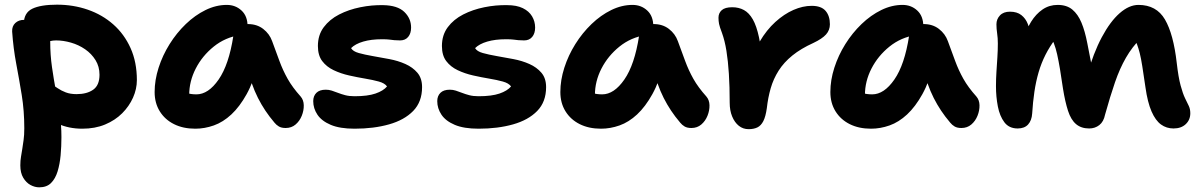

<svg xmlns="http://www.w3.org/2000/svg" viewBox="-20 -541 5137 822"><path d="M332 10Q275 10 228.5 -11Q182 -32 155 -67Q128 -102 128 -142Q128 -160 141 -174Q154 -188 170 -188Q186 -188 199.5 -180.5Q213 -173 227.5 -163Q242 -153 261.5 -145.5Q281 -138 308 -138Q352 -138 379 -157Q406 -176 406 -221Q406 -256 389 -283.5Q372 -311 344.5 -330Q317 -349 284 -358.5Q251 -368 220 -368Q207 -368 194.5 -365Q182 -362 163 -362Q144 -362 125 -372.5Q106 -383 94 -400.5Q82 -418 82 -439Q82 -486 118 -503.5Q154 -521 224 -521Q294 -521 356 -499.5Q418 -478 465 -436.5Q512 -395 539 -335Q566 -275 566 -198Q566 -160 549.5 -123Q533 -86 503 -56Q473 -26 430 -8Q387 10 332 10ZM148 261Q129 261 110.5 251Q92 241 79.5 220Q67 199 67 167Q67 146 70 129.5Q73 113 75.5 96Q78 79 81 58.5Q84 38 84 8Q84 -67 73 -134.5Q62 -202 49.5 -268Q37 -334 32 -406Q31 -429 45.5 -442.5Q60 -456 83 -456Q112 -456 137.5 -443Q163 -430 179 -409.5Q195 -389 195 -363Q195 -306 202.5 -254Q210 -202 219 -153.5Q228 -105 235.5 -56Q243 -7 243 46Q243 86 239.5 124Q236 162 226.5 193Q217 224 198.5 242.5Q180 261 148 261Z M816 10Q764 10 725 -9.5Q686 -29 664 -64.5Q642 -100 642 -147Q642 -198 659 -251Q676 -304 706 -352Q736 -400 775.5 -438Q815 -476 860 -498Q905 -520 951 -520Q988 -520 1014 -496Q1040 -472 1040 -428Q1040 -412 1031 -403Q1022 -394 1008 -391Q944 -381 895 -341.5Q846 -302 818 -247.5Q790 -193 790 -134Q790 -117 792.5 -102.5Q795 -88 803 -66L735 -168Q759 -150 777.5 -143.5Q796 -137 821 -137Q872 -137 916 -200.5Q960 -264 979 -387Q982 -411 1000 -424.5Q1018 -438 1041 -438Q1080 -438 1107 -417Q1134 -396 1145 -365Q1162 -319 1176.5 -279.5Q1191 -240 1211.5 -203.5Q1232 -167 1267 -128Q1280 -113 1280.5 -90.5Q1281 -68 1272 -45.5Q1263 -23 1245.5 -8Q1228 7 1203 7Q1185 7 1174 0.5Q1163 -6 1155 -16Q1133 -42 1116 -67.5Q1099 -93 1084.5 -121.5Q1070 -150 1057.5 -185.5Q1045 -221 1032 -268L1085 -272Q1066 -192 1036 -138Q1006 -84 970.5 -51Q935 -18 895.5 -4Q856 10 816 10Z M1498 10Q1435 10 1396 -6.5Q1357 -23 1339 -50Q1321 -77 1321 -108Q1321 -130 1334.5 -143.5Q1348 -157 1375 -157Q1388 -157 1400.5 -153Q1413 -149 1427 -143.5Q1441 -138 1458 -133.5Q1475 -129 1498 -129Q1554 -129 1587.5 -140.5Q1621 -152 1637 -171Q1627 -185 1601.5 -192Q1576 -199 1543 -204.5Q1510 -210 1474.5 -218Q1439 -226 1408.5 -240.5Q1378 -255 1359.5 -279.5Q1341 -304 1341 -344Q1341 -391 1366 -424.5Q1391 -458 1432 -479Q1473 -500 1522.5 -510Q1572 -520 1620 -519Q1682 -518 1711 -490Q1740 -462 1740 -423Q1740 -398 1727.5 -383Q1715 -368 1693 -368Q1679 -368 1668.5 -369Q1658 -370 1647 -371.5Q1636 -373 1616 -373Q1569 -373 1535 -363Q1501 -353 1483 -335Q1491 -321 1516 -314Q1541 -307 1575.5 -301Q1610 -295 1647 -288Q1684 -281 1715.5 -267Q1747 -253 1767 -229.5Q1787 -206 1787 -168Q1787 -105 1749 -66Q1711 -27 1645.5 -8.5Q1580 10 1498 10Z M2029 10Q1966 10 1927 -6.5Q1888 -23 1870 -50Q1852 -77 1852 -108Q1852 -130 1865.5 -143.5Q1879 -157 1906 -157Q1919 -157 1931.5 -153Q1944 -149 1958 -143.5Q1972 -138 1989 -133.5Q2006 -129 2029 -129Q2085 -129 2118.5 -140.5Q2152 -152 2168 -171Q2158 -185 2132.5 -192Q2107 -199 2074 -204.5Q2041 -210 2005.5 -218Q1970 -226 1939.5 -240.5Q1909 -255 1890.5 -279.5Q1872 -304 1872 -344Q1872 -391 1897 -424.5Q1922 -458 1963 -479Q2004 -500 2053.5 -510Q2103 -520 2151 -519Q2192 -519 2218.5 -506Q2245 -493 2258 -471Q2271 -449 2271 -423Q2271 -398 2258.5 -383Q2246 -368 2224 -368Q2210 -368 2199.5 -369Q2189 -370 2178 -371.5Q2167 -373 2147 -373Q2100 -373 2066 -363Q2032 -353 2014 -335Q2022 -321 2047 -314Q2072 -307 2106.5 -301Q2141 -295 2178 -288Q2215 -281 2246.5 -267Q2278 -253 2298 -229.5Q2318 -206 2318 -168Q2318 -105 2280 -66Q2242 -27 2176.5 -8.5Q2111 10 2029 10Z M2553 10Q2501 10 2462 -9.5Q2423 -29 2401 -64.5Q2379 -100 2379 -147Q2379 -198 2396 -251Q2413 -304 2443 -352Q2473 -400 2512.5 -438Q2552 -476 2597 -498Q2642 -520 2688 -520Q2725 -520 2751 -496Q2777 -472 2777 -428Q2777 -412 2768 -403Q2759 -394 2745 -391Q2681 -381 2632 -341.5Q2583 -302 2555 -247.5Q2527 -193 2527 -134Q2527 -117 2529.5 -102.5Q2532 -88 2540 -66L2472 -168Q2496 -150 2514.5 -143.5Q2533 -137 2558 -137Q2609 -137 2653 -200.5Q2697 -264 2716 -387Q2719 -411 2737 -424.5Q2755 -438 2778 -438Q2817 -438 2844 -417Q2871 -396 2882 -365Q2899 -319 2913.5 -279.5Q2928 -240 2948.5 -203.5Q2969 -167 3004 -128Q3017 -113 3017.5 -90.5Q3018 -68 3009 -45.5Q3000 -23 2982.5 -8Q2965 7 2940 7Q2922 7 2911 0.5Q2900 -6 2892 -16Q2870 -42 2853 -67.5Q2836 -93 2821.5 -121.5Q2807 -150 2794.5 -185.5Q2782 -221 2769 -268L2822 -272Q2803 -192 2773 -138Q2743 -84 2707.5 -51Q2672 -18 2632.5 -4Q2593 10 2553 10Z M3185 12Q3161 12 3143 -2.5Q3125 -17 3114.5 -42.5Q3104 -68 3104 -101Q3104 -170 3100.5 -225Q3097 -280 3090 -323.5Q3083 -367 3071 -400Q3061 -426 3058.5 -438.5Q3056 -451 3056 -465Q3056 -485 3070 -497.5Q3084 -510 3115 -510Q3143 -510 3165 -498Q3187 -486 3203 -458Q3219 -430 3229.5 -381Q3240 -332 3243 -257L3184 -248Q3203 -313 3232.5 -363Q3262 -413 3299.5 -447Q3337 -481 3377 -498.5Q3417 -516 3455 -516Q3496 -516 3514.5 -494.5Q3533 -473 3533 -437Q3533 -412 3516.5 -393.5Q3500 -375 3462 -357Q3409 -333 3372.5 -303.5Q3336 -274 3313.5 -238.5Q3291 -203 3279.5 -163Q3268 -123 3263 -78Q3258 -42 3248 -22.5Q3238 -3 3222.5 4.5Q3207 12 3185 12Z M3709 10Q3657 10 3618 -9.5Q3579 -29 3557 -64.5Q3535 -100 3535 -147Q3535 -198 3552 -251Q3569 -304 3599 -352Q3629 -400 3668.5 -438Q3708 -476 3753 -498Q3798 -520 3844 -520Q3881 -520 3907 -496Q3933 -472 3933 -428Q3933 -412 3924 -403Q3915 -394 3901 -391Q3837 -381 3788 -341.5Q3739 -302 3711 -247.5Q3683 -193 3683 -134Q3683 -117 3685.5 -102.5Q3688 -88 3696 -66L3628 -168Q3652 -150 3670.5 -143.5Q3689 -137 3714 -137Q3765 -137 3809 -200.5Q3853 -264 3872 -387Q3875 -411 3893 -424.5Q3911 -438 3934 -438Q3973 -438 4000 -417Q4027 -396 4038 -365Q4055 -319 4069.5 -279.5Q4084 -240 4104.5 -203.5Q4125 -167 4160 -128Q4173 -113 4173.5 -90.5Q4174 -68 4165 -45.5Q4156 -23 4138.5 -8Q4121 7 4096 7Q4078 7 4067 0.5Q4056 -6 4048 -16Q4026 -42 4009 -67.5Q3992 -93 3977.5 -121.5Q3963 -150 3950.5 -185.5Q3938 -221 3925 -268L3978 -272Q3959 -192 3929 -138Q3899 -84 3863.5 -51Q3828 -18 3788.5 -4Q3749 10 3709 10Z M4337 9Q4300 9 4280 -17.5Q4260 -44 4252 -85.5Q4244 -127 4244 -172Q4244 -203 4246 -233.5Q4248 -264 4250 -295Q4252 -326 4252 -355Q4252 -378 4249 -398Q4246 -418 4246 -437Q4246 -459 4261 -475Q4276 -491 4304 -491Q4334 -491 4352.5 -476.5Q4371 -462 4380 -439Q4389 -416 4391 -390L4362 -372Q4374 -415 4394.5 -448Q4415 -481 4443.5 -500.5Q4472 -520 4508 -520Q4547 -520 4571 -500Q4595 -480 4610 -444Q4625 -408 4635 -356Q4645 -306 4652 -269Q4659 -232 4662 -207L4634 -218Q4661 -314 4697 -381.5Q4733 -449 4773.5 -484.5Q4814 -520 4854 -520Q4931 -520 4967.5 -457.5Q5004 -395 5018 -271Q5025 -210 5034.5 -175Q5044 -140 5053.5 -120.5Q5063 -101 5069.5 -87.5Q5076 -74 5076 -56Q5076 -28 5056.5 -9.5Q5037 9 5004 9Q4974 9 4950.5 -8Q4927 -25 4910 -64Q4893 -103 4884 -167Q4876 -222 4870.5 -257Q4865 -292 4859.5 -313.5Q4854 -335 4848 -351Q4842 -367 4833 -383L4864 -377Q4827 -340 4800.5 -294Q4774 -248 4753.5 -188.5Q4733 -129 4711 -50Q4705 -20 4686.5 -5.5Q4668 9 4643 9Q4609 9 4587 -9.5Q4565 -28 4552.5 -66.5Q4540 -105 4531 -161Q4524 -210 4518 -245.5Q4512 -281 4506 -308Q4500 -335 4492 -355.5Q4484 -376 4474 -394L4499 -375Q4474 -342 4456 -306.5Q4438 -271 4426.5 -231.5Q4415 -192 4408.5 -148Q4402 -104 4399 -55Q4397 -25 4381.5 -8Q4366 9 4337 9Z"/></svg>

Font: Shantell Sans Light
Style: Bold
Weight: 700
Version: Version 1.011;[c5ecc13dd]